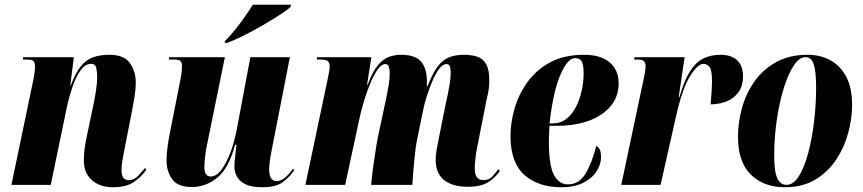

<svg xmlns="http://www.w3.org/2000/svg" viewBox="-20 -776 3622 806"><path d="M455 10Q399 10 365.5 -20Q332 -50 332 -101Q332 -120 334.5 -145Q337 -170 344 -202L374 -345Q378 -364 383 -396Q388 -428 388 -452Q388 -470 384.5 -489Q381 -508 362 -508Q338 -508 318.5 -481Q299 -454 285 -413.5Q271 -373 262 -332L193 0H28L121 -446Q123 -458 125 -472.5Q127 -487 127 -497Q127 -510 122 -518Q117 -526 93 -526H76L77 -536H290L275 -417H277Q296 -468 318 -496Q340 -524 369.5 -535Q399 -546 439 -546Q501 -546 525.5 -511Q550 -476 550 -429Q550 -403 545 -371.5Q540 -340 535 -314L503 -152Q498 -125 494 -103Q490 -81 490 -61Q490 -20 520 -20Q544 -20 561 -39Q578 -58 589 -71L594 -63Q574 -34 542 -12Q510 10 455 10Z M1081 10Q1035 10 1009.5 -3Q984 -16 974 -36Q964 -56 964 -77Q964 -88 966 -108Q968 -128 970 -145.5Q972 -163 973 -168H967Q940 -69 892 -30Q844 9 786 9Q725 9 702 -24.5Q679 -58 679 -104Q679 -127 683 -157Q687 -187 692 -212L737 -440Q742 -465 743 -477.5Q744 -490 744 -498Q744 -512 738.5 -519Q733 -526 710 -526H689L690 -536H924L849 -168Q843 -140 840.5 -114.5Q838 -89 838 -76Q838 -54 845 -44.5Q852 -35 864 -35Q888 -35 909 -62.5Q930 -90 947.5 -136.5Q965 -183 975 -238L1031 -536H1197L1119 -138Q1110 -92 1110 -64Q1110 -16 1141 -16Q1160 -16 1177.5 -31Q1195 -46 1210 -68L1215 -61Q1193 -30 1165 -10Q1137 10 1081 10ZM925 -604Q944 -623 965.5 -649.5Q987 -676 1007 -704.5Q1027 -733 1041 -756H1202L1199 -746Q1187 -735 1156.5 -715Q1126 -695 1086.5 -672Q1047 -649 1006.5 -628.5Q966 -608 934 -596H923Z M1943 8Q1880 8 1844.5 -20Q1809 -48 1809 -105Q1809 -125 1813 -148.5Q1817 -172 1824 -205L1853 -349Q1856 -362 1860.5 -383.5Q1865 -405 1868.5 -428Q1872 -451 1872 -468Q1872 -479 1870 -493Q1868 -507 1854 -507Q1839 -507 1824 -487.5Q1809 -468 1795.5 -436.5Q1782 -405 1771 -370Q1760 -335 1754 -303L1731 -190Q1724 -156 1719 -102.5Q1714 -49 1711 0H1538Q1541 -34 1546.5 -75Q1552 -116 1558.5 -155.5Q1565 -195 1571 -222L1598 -348Q1608 -395 1612 -421Q1616 -447 1616 -468Q1616 -477 1613.5 -492Q1611 -507 1597 -507Q1582 -507 1566 -485Q1550 -463 1535.5 -428.5Q1521 -394 1509.5 -356.5Q1498 -319 1491 -288L1429 0H1262L1356 -446Q1358 -458 1361 -471.5Q1364 -485 1364 -497Q1364 -513 1356 -519.5Q1348 -526 1323 -526H1310L1311 -536H1539L1521 -421H1524Q1544 -476 1566.5 -502.5Q1589 -529 1613.5 -537.5Q1638 -546 1663 -546Q1723 -546 1747.5 -517.5Q1772 -489 1772 -436V-414H1775Q1795 -466 1815.5 -494.5Q1836 -523 1863 -534.5Q1890 -546 1928 -546Q1958 -546 1982 -538.5Q2006 -531 2020 -508Q2034 -485 2034 -440Q2034 -406 2027 -377Q2020 -348 2015 -319L1982 -152Q1977 -126 1975 -103.5Q1973 -81 1973 -70Q1973 -42 1982.5 -31Q1992 -20 2009 -20Q2033 -20 2046.5 -35Q2060 -50 2073 -66L2078 -58Q2059 -30 2029 -11Q1999 8 1943 8Z M2336 10Q2239 10 2181 -42Q2123 -94 2123 -206Q2123 -259 2139.5 -318Q2156 -377 2192.5 -429Q2229 -481 2288 -513.5Q2347 -546 2432 -546Q2502 -546 2539.5 -514Q2577 -482 2577 -426Q2577 -371 2544 -331Q2511 -291 2453 -269.5Q2395 -248 2320 -248H2287Q2286 -242 2285.5 -229Q2285 -216 2284.5 -203.5Q2284 -191 2284 -186Q2284 -81 2305.5 -41.5Q2327 -2 2364 -2Q2411 -2 2438 -47Q2465 -92 2483 -163Q2491 -160 2497 -149.5Q2503 -139 2503 -115Q2503 -87 2485 -58Q2467 -29 2430 -9.5Q2393 10 2336 10ZM2300 -258Q2333 -258 2357.5 -277Q2382 -296 2398 -327.5Q2414 -359 2422 -395.5Q2430 -432 2430 -467Q2430 -503 2422.5 -517.5Q2415 -532 2394 -532Q2363 -532 2332.5 -462Q2302 -392 2287 -258Z M2682 -444Q2685 -459 2687.5 -472Q2690 -485 2690 -500Q2690 -511 2684 -518.5Q2678 -526 2657 -526H2642L2644 -536H2854L2829 -368H2832Q2852 -438 2876.5 -476.5Q2901 -515 2932.5 -530.5Q2964 -546 3005 -546Q3050 -546 3074.5 -523Q3099 -500 3099 -456Q3099 -414 3079.5 -388Q3060 -362 3029 -350Q2998 -338 2963 -338Q2969 -401 2969 -435Q2969 -482 2958.5 -495Q2948 -508 2933 -508Q2909 -508 2876.5 -456Q2844 -404 2818 -288L2753 0H2588Z M3274 10Q3186 10 3132 -43Q3078 -96 3078 -202Q3078 -259 3094 -319.5Q3110 -380 3145 -431Q3180 -482 3236 -514Q3292 -546 3371 -546Q3422 -546 3464 -524Q3506 -502 3531.5 -455.5Q3557 -409 3557 -334Q3557 -279 3541 -219Q3525 -159 3491 -107Q3457 -55 3403.5 -22.5Q3350 10 3274 10ZM3282 0Q3311 0 3334 -37Q3357 -74 3373 -134.5Q3389 -195 3397.5 -266.5Q3406 -338 3406 -408Q3406 -473 3396.5 -504.5Q3387 -536 3361 -536Q3335 -536 3311.5 -500Q3288 -464 3269.5 -403.5Q3251 -343 3240.5 -270Q3230 -197 3230 -123Q3230 -55 3243 -27.5Q3256 0 3282 0Z"/></svg>

Font: Noto Serif Display ExtraCondensed Black
Style: Italic
Weight: 900
Width: 2
Italic angle: -12°
Designer: Monotype Design Team
Foundry: Monotype Imaging Inc.
Version: Version 2.009